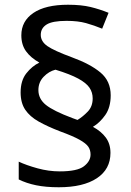

<svg xmlns="http://www.w3.org/2000/svg" viewBox="-20 -785 553 810"><path d="M67 -395Q67 -445 91 -475.5Q115 -506 146 -521Q110 -541 90 -568.5Q70 -596 70 -636Q70 -696 121 -730.5Q172 -765 267 -765Q323 -765 362 -755.5Q401 -746 438 -731L411 -664Q377 -678 343 -687.5Q309 -697 261 -697Q201 -697 176.5 -681.5Q152 -666 152 -638Q152 -610 180 -590.5Q208 -571 284 -543Q361 -515 404 -479Q447 -443 447 -383Q447 -332 424 -299.5Q401 -267 372 -250Q407 -231 426.5 -204.5Q446 -178 446 -140Q446 -71 388.5 -33Q331 5 228 5Q173 5 132 -3.5Q91 -12 59 -28V-103Q91 -88 138 -75Q185 -62 232 -62Q306 -62 334 -83.5Q362 -105 362 -133Q362 -152 352.5 -166Q343 -180 315.5 -195.5Q288 -211 233 -231Q181 -251 143.5 -272Q106 -293 86.5 -322Q67 -351 67 -395ZM142 -405Q142 -368 173.5 -342.5Q205 -317 285 -287L307 -279Q330 -293 350.5 -314.5Q371 -336 371 -370Q371 -395 357.5 -415Q344 -435 310 -453.5Q276 -472 214 -491Q186 -484 164 -461Q142 -438 142 -405Z"/></svg>

Font: Noto Sans Phoenician
Style: Regular
Weight: 400
Designer: Monotype Design Team
Foundry: Monotype Imaging Inc.
Version: Version 2.001; ttfautohint (v1.8.4.7-5d5b)